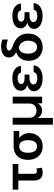

<svg xmlns="http://www.w3.org/2000/svg" viewBox="1223 -2002 974 3460"><g transform="rotate(-90 1710.0 -272.0)"><path d="M484.4 -428.7H307.6V-149.4Q307.6 -116.7 320.3 -105.2Q333 -93.8 355.5 -93.8Q369.1 -93.8 378.7 -96.2Q388.2 -98.6 402.3 -103.5L418.9 -9.8Q397 1.5 376.5 5.6Q356 9.8 328.1 9.8Q258.8 9.8 222.7 -30Q186.5 -69.8 186.5 -151.4V-428.7H21.5V-530.3H484.4Z M802.7 -513.7H1079.1V-412.1H954.6Q993.7 -381.8 1017.3 -337.4Q1041 -293 1041 -242.2V-232.4Q1041 -165 1012.7 -109.9Q984.4 -54.7 930.7 -22.5Q877 9.8 803.7 9.8Q728 9.8 672.9 -24.2Q617.7 -58.1 588.6 -117.4Q559.6 -176.8 559.6 -251V-262.7Q559.6 -334.5 588.4 -391.6Q617.2 -448.7 672.1 -481.2Q727.1 -513.7 802.7 -513.7ZM803.7 -91.8Q859.9 -91.8 886.5 -136Q913.1 -180.2 913.1 -251V-262.7Q913.1 -328.1 886.2 -370.1Q859.4 -412.1 802.7 -412.1Q744.1 -412.1 715.8 -370.1Q687.5 -328.1 687.5 -262.7V-251Q687.5 -180.2 715.6 -136Q743.7 -91.8 803.7 -91.8Z M1193.4 -530.3H1318.4V-222.7Q1318.4 -187.5 1334.2 -159.9Q1350.1 -132.3 1379.2 -116.9Q1408.2 -101.6 1446.3 -101.6Q1483.9 -101.6 1512.9 -116.9Q1542 -132.3 1558.1 -159.9Q1574.2 -187.5 1574.2 -222.7V-530.3H1698.2V0H1578.1V-76.2H1573.2Q1555.7 -40 1521.7 -20Q1487.8 0 1446.3 0Q1404.3 0 1370.4 -20Q1336.4 -40 1318.4 -76.2H1314.5V194.3H1193.4Z M1909.2 -267.1Q1856 -282.2 1830.6 -313.7Q1805.2 -345.2 1804.7 -382.8Q1805.2 -431.2 1833.7 -466.1Q1862.3 -501 1913.3 -519Q1964.4 -537.1 2031.2 -537.1Q2093.3 -537.1 2142.1 -518.6Q2190.9 -500 2220 -464.6Q2249 -429.2 2252.9 -380.9H2130.9Q2126 -410.2 2098.4 -425.8Q2070.8 -441.4 2026.4 -441.4Q1995.6 -441.4 1972.9 -432.6Q1950.2 -423.8 1938.2 -409.2Q1926.3 -394.5 1925.8 -376Q1926.8 -348.1 1952.1 -332.3Q1977.5 -316.4 2024.4 -316.4H2095.7V-227.5H2024.4Q1995.1 -227.5 1970.7 -218.8Q1946.3 -210 1932.1 -193.6Q1918 -177.2 1918 -155.3Q1918 -135.7 1931.2 -120.1Q1944.3 -104.5 1969.5 -95.7Q1994.6 -86.9 2028.3 -86.9Q2079.6 -86.9 2106.7 -103.3Q2133.8 -119.6 2140.6 -153.3H2261.7Q2258.3 -102.5 2227.3 -65.7Q2196.3 -28.8 2145.3 -9.5Q2094.2 9.8 2032.2 9.8Q1965.3 9.8 1911.6 -9.3Q1857.9 -28.3 1826.9 -63.5Q1795.9 -98.6 1795.9 -144.5Q1795.9 -187 1823.2 -219.7Q1850.6 -252.4 1909.2 -267.1Z M2599.6 -739.3Q2633.8 -739.3 2663.6 -733.9Q2693.4 -728.5 2727.5 -716.8V-617.2Q2702.1 -627 2670.2 -633.8Q2638.2 -640.6 2607.4 -640.6Q2568.8 -640.6 2548.6 -628.9Q2528.3 -617.2 2528.3 -596.7Q2528.3 -557.6 2613.3 -528.3Q2726.1 -489.7 2780 -422.4Q2834 -355 2834 -256.8V-247.1Q2834 -172.9 2804.2 -114.5Q2774.4 -56.2 2719 -23.2Q2663.6 9.8 2589.8 9.8Q2515.6 9.8 2460 -22.5Q2404.3 -54.7 2374.5 -111.8Q2344.7 -168.9 2344.7 -242.2V-251Q2344.7 -302.2 2365.2 -347.7Q2385.7 -393.1 2420.7 -424.1Q2455.6 -455.1 2498 -465.8V-468.8Q2452.6 -490.2 2428.5 -522.9Q2404.3 -555.7 2404.3 -597.7Q2404.3 -640.6 2428 -672.6Q2451.7 -704.6 2495.6 -721.9Q2539.6 -739.3 2599.6 -739.3ZM2589.8 -91.8Q2627.9 -91.8 2654.3 -112.5Q2680.7 -133.3 2693.8 -169.7Q2707 -206.1 2707 -252.9V-260.7Q2707 -296.4 2692.1 -330.3Q2677.2 -364.3 2650.4 -388.2Q2623.5 -412.1 2589.8 -418.9Q2552.2 -418.9 2525.6 -398.2Q2499 -377.4 2485.8 -341.6Q2472.7 -305.7 2472.7 -260.7V-252.9Q2472.7 -206.1 2485.8 -169.7Q2499 -133.3 2525.4 -112.5Q2551.8 -91.8 2589.8 -91.8Z M3033.2 -267.1Q2980 -282.2 2954.6 -313.7Q2929.2 -345.2 2928.7 -382.8Q2929.2 -431.2 2957.8 -466.1Q2986.3 -501 3037.4 -519Q3088.4 -537.1 3155.3 -537.1Q3217.3 -537.1 3266.1 -518.6Q3314.9 -500 3344 -464.6Q3373 -429.2 3377 -380.9H3254.9Q3250 -410.2 3222.4 -425.8Q3194.8 -441.4 3150.4 -441.4Q3119.6 -441.4 3096.9 -432.6Q3074.2 -423.8 3062.3 -409.2Q3050.3 -394.5 3049.8 -376Q3050.8 -348.1 3076.2 -332.3Q3101.6 -316.4 3148.4 -316.4H3219.7V-227.5H3148.4Q3119.1 -227.5 3094.7 -218.8Q3070.3 -210 3056.2 -193.6Q3042 -177.2 3042 -155.3Q3042 -135.7 3055.2 -120.1Q3068.4 -104.5 3093.5 -95.7Q3118.7 -86.9 3152.3 -86.9Q3203.6 -86.9 3230.7 -103.3Q3257.8 -119.6 3264.6 -153.3H3385.7Q3382.3 -102.5 3351.3 -65.7Q3320.3 -28.8 3269.3 -9.5Q3218.3 9.8 3156.2 9.8Q3089.4 9.8 3035.6 -9.3Q2981.9 -28.3 2950.9 -63.5Q2919.9 -98.6 2919.9 -144.5Q2919.9 -187 2947.3 -219.7Q2974.6 -252.4 3033.2 -267.1Z"/></g></svg>

Font: Pretendard JP SemiBold
Style: Regular
Weight: 600
Designer: Base glyphs from Inter by Rasmus Andersson; Hangeul glyphs from Noto Sans CJK(Source Han Sans) by Jang Soo-young and Kan
Foundry: Kil Hyung-jin
Version: Version 1.309